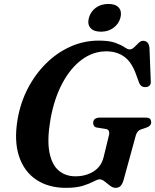

<svg xmlns="http://www.w3.org/2000/svg" viewBox="-20 -914 766 948"><path d="M467.5 -713.5Q519 -713.5 548.8 -702.8Q578.5 -692 594.5 -681Q610.5 -670 620 -670Q631.5 -670 642.5 -680.5Q653.5 -691 664.2 -701.8Q675 -712.5 686 -712.5Q714.5 -712.5 718 -678L724.5 -512.5Q725.5 -498 718 -491.2Q710.5 -484.5 700 -484Q676.5 -482 667 -505L652 -546Q630 -608 593.2 -634.2Q556.5 -660.5 505 -660.5Q439 -660.5 383 -618.8Q327 -577 287 -501.2Q247 -425.5 229 -323.5Q212 -224 224 -162.2Q236 -100.5 269.8 -72Q303.5 -43.5 352 -43.5Q404 -43.5 442 -67.5Q480 -91.5 491.5 -137.5L517 -242.5Q526 -274.5 501 -277.5L459.5 -284Q449 -285.5 444.5 -292Q440 -298.5 440 -306.5Q440 -333.5 475 -333.5H697.5Q715 -333.5 720.8 -327Q726.5 -320.5 726.5 -310Q726 -291 700.5 -283L679 -276Q658 -270 651 -247L590 -24.5Q583.5 -3.5 574.5 5Q565.5 13.5 550 13.5Q537 13.5 523.5 3Q510 -7.5 496.8 -18Q483.5 -28.5 472 -28.5Q461.5 -28.5 442.2 -18Q423 -7.5 390.2 3Q357.5 13.5 305.5 13.5Q219 13.5 159 -26.8Q99 -67 74 -142.2Q49 -217.5 66.5 -323Q80.5 -406 117.2 -477Q154 -548 208 -601.2Q262 -654.5 328.2 -684Q394.5 -713.5 467.5 -713.5ZM478.5 -757.5Q442.5 -757.5 426.5 -776.2Q410.5 -795 419 -826Q427.5 -857 453.2 -875.8Q479 -894.5 515.5 -894.5Q551.5 -894.5 567 -875.8Q582.5 -857 574.5 -826Q566 -795.5 540.2 -776.5Q514.5 -757.5 478.5 -757.5Z"/></svg>

Font: Fraunces 9pt S000 SemiBold
Style: Italic
Weight: 600
Italic angle: -16°
Version: Version 1.000; ttfautohint (v1.8.3)